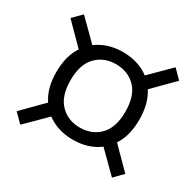

<svg xmlns="http://www.w3.org/2000/svg" viewBox="-123 -756 825 809"><g transform="rotate(30 289.5 -351.5)"><path d="M289.3 -139Q232 -139 186.3 -163.3Q140.7 -187.7 114 -235Q87.3 -282.3 87.3 -351.7Q87.3 -421.7 114 -469Q140.7 -516.3 186.3 -540.7Q232 -565 289.3 -565Q348 -565 393.2 -540.7Q438.3 -516.3 464.5 -469Q490.7 -421.7 490.7 -351.7Q490.7 -282.3 464.5 -235Q438.3 -187.7 393.2 -163.3Q348 -139 289.3 -139ZM289.3 -198Q348.3 -198 385.7 -236.5Q423 -275 423 -351.7Q423 -429 385.7 -467.5Q348.3 -506 289.3 -506Q231.3 -506 193.8 -467.5Q156.3 -429 156.3 -351.7Q156.3 -275 193.8 -236.5Q231.3 -198 289.3 -198ZM512.7 -620 553.7 -578.3 440.7 -464.3 398.7 -507ZM138 -239 180.7 -196.3 66.7 -83.3 25 -125ZM66.7 -620 180.7 -507 138 -464.3 25 -578.3ZM440.7 -239 553.7 -125 512.7 -83.3 398.7 -196.3Z"/></g></svg>

Font: Asta Sans Light
Style: Regular
Weight: 300
Designer: 42dot
Version: Version 1.000